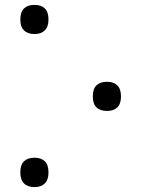

<svg xmlns="http://www.w3.org/2000/svg" viewBox="-20 -748 640 784"><path d="M121 -609Q93 -609 78 -624Q63 -639 63 -668Q63 -699 78 -713.5Q93 -728 121 -728Q148 -728 163 -713.5Q178 -699 178 -668Q178 -639 163 -624Q148 -609 121 -609ZM121 16Q93 16 78 1Q63 -14 63 -44Q63 -75 78 -89.5Q93 -104 121 -104Q148 -104 163 -89.5Q178 -75 178 -44Q178 -14 163 1Q148 16 121 16ZM417 -295Q389 -295 374 -309.5Q359 -324 359 -354Q359 -385 374 -399.5Q389 -414 417 -414Q444 -414 459 -399.5Q474 -385 474 -354Q474 -324 459 -309.5Q444 -295 417 -295Z"/></svg>

Font: Noto Sans Mono
Style: Regular
Weight: 400
Designer: Monotype Design Team
Foundry: Monotype Imaging Inc.
Version: Version 2.014